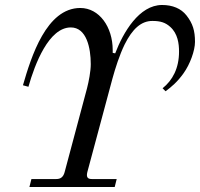

<svg xmlns="http://www.w3.org/2000/svg" viewBox="-20 -750 802 770"><path d="M72 -408 94 -402C120 -494 176 -640 264 -640C327 -640 344 -558 344 -493C344 -464 336 -423 329 -396L239 -59C234 -41 224 -32 206 -32H106L98 0H440L448 -32H348C330 -32 326 -41 330 -59L431 -435C442 -475 459 -529 480 -572C511 -634 546 -666 591 -666C623 -666 643 -660 663 -642C693 -615 698 -575 698 -543C698 -476 672 -428 632 -396L644 -384C668 -402 691 -421 716 -456C742 -492 762 -547 762 -582C762 -627 753 -656 728 -688C706 -716 672 -730 630 -730C538 -730 474 -620 442 -536L432 -538V-549C432 -642 378 -718 302 -718C166 -718 105 -522 72 -408Z"/></svg>

Font: Old Standard
Style: Italic
Weight: 400
Italic angle: -15.2°
Designer: Alexey Kryukov <alexios@thessalonica.org.ru>
Version: Version 2.0